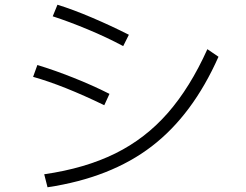

<svg xmlns="http://www.w3.org/2000/svg" viewBox="-20 -796 1040 812"><path d="M501 -601Q432 -638 351.5 -671.5Q271 -705 203 -727L223 -776Q288 -756 369 -721.5Q450 -687 525 -649ZM167 -59Q340 -84 467.5 -147Q595 -210 689.5 -318Q784 -426 857 -588L904 -556Q795 -310 621.5 -177Q448 -44 181 -4ZM421 -351Q248 -435 120 -471L138 -521Q208 -500 290 -467.5Q372 -435 443 -399Z"/></svg>

Font: IBM Plex Sans JP Light
Style: Regular
Weight: 300
Designer: Mike Abbink; Paul van der Laan; Pieter van Rosmalen; Wujin Sim; Yejin Wi; Jinhee Kim; Boomi Park; Yona Kim; Kichan Ma
Foundry: Sandoll Inc.
Version: Version 1.002